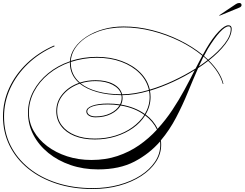

<svg xmlns="http://www.w3.org/2000/svg" viewBox="-105 -994 1634 1283"><path d="M1273 -668Q1315 -740 1355.5 -782.5Q1396 -825 1421 -825Q1443 -825 1443 -802Q1443 -755 1401 -699.5Q1359 -644 1290 -590Q1327 -554 1352.5 -514.5Q1378 -475 1388 -434L1384 -433Q1373 -473 1348 -512Q1323 -551 1286 -587Q1255 -563 1219 -539Q1185 -462 1150 -376.5Q1115 -291 1071.5 -208Q1028 -125 970 -56Q972 -42 972 -27Q972 35 936.5 88.5Q901 142 838.5 182.5Q776 223 693 246Q610 269 514 269Q383 269 273.5 233.5Q164 198 83.5 133Q3 68 -41 -21Q-85 -110 -85 -216Q-85 -316 -43 -407Q-1 -498 75.5 -571Q152 -644 257 -690L260 -685Q157 -640 81 -567Q5 -494 -36.5 -403.5Q-78 -313 -78 -214Q-78 -109 -34.5 -22Q9 65 88 129Q167 193 275.5 228Q384 263 514 263Q609 263 691 240.5Q773 218 834.5 178.5Q896 139 931 86.5Q966 34 966 -27Q966 -38 965 -49Q894 33 794 85.5Q694 138 550 138Q452 138 367 109Q282 80 218 28Q154 -24 118 -93Q82 -162 82 -241Q82 -318 118 -385.5Q154 -453 217 -504.5Q280 -556 362 -584Q365 -633 394.5 -675Q424 -717 473 -749Q522 -781 585.5 -799Q649 -817 721 -817Q816 -817 912.5 -792.5Q1009 -768 1096 -725Q1183 -682 1250 -627Q1262 -650 1273 -668ZM1284 -668Q1271 -646 1258 -620Q1272 -608 1286 -595Q1354 -648 1395.5 -701.5Q1437 -755 1437 -800Q1437 -818 1423 -818Q1400 -818 1364 -779Q1328 -740 1284 -668ZM542 -614Q634 -614 709 -586Q784 -558 833 -508.5Q882 -459 896 -395Q974 -418 1053 -455Q1132 -492 1202 -536Q1214 -559 1225 -580.5Q1236 -602 1247 -622Q1181 -677 1094.5 -719.5Q1008 -762 912 -786.5Q816 -811 721 -811Q625 -811 546.5 -781.5Q468 -752 420.5 -701Q373 -650 368 -587Q409 -600 452.5 -607Q496 -614 542 -614ZM1255 -616Q1247 -600 1239.5 -583.5Q1232 -567 1224 -550Q1255 -571 1282 -592Q1269 -604 1255 -616ZM534 -458Q605 -458 652.5 -432.5Q700 -407 711 -364H712Q752 -364 797.5 -371.5Q843 -379 890 -393Q876 -456 828 -504.5Q780 -553 706.5 -580.5Q633 -608 542 -608Q496 -608 452 -600.5Q408 -593 368 -580Q368 -578 368 -575Q368 -494 429 -442Q478 -458 534 -458ZM88 -241Q88 -175 120.5 -118Q153 -61 210.5 -17.5Q268 26 343.5 50.5Q419 75 506 75Q601 75 680 48.5Q759 22 824.5 -23.5Q890 -69 944 -128Q918 -183 865 -223Q835 -175 784.5 -139Q734 -103 668.5 -82.5Q603 -62 529 -62Q451 -62 393 -85.5Q335 -109 303 -152Q271 -195 271 -252Q271 -316 313 -366Q355 -416 423 -440Q362 -494 362 -574V-578Q282 -550 220 -499.5Q158 -449 123 -382.5Q88 -316 88 -241ZM901 -346Q901 -284 868 -229Q922 -189 948 -133Q1002 -192 1046.5 -259Q1091 -326 1128 -394.5Q1165 -463 1196 -525Q1128 -482 1050.5 -446.5Q973 -411 897 -388Q901 -368 901 -346ZM534 -452Q481 -452 434 -437Q478 -402 547.5 -383Q617 -364 705 -364Q694 -403 647.5 -427.5Q601 -452 534 -452ZM277 -252Q277 -197 308.5 -155.5Q340 -114 396.5 -91Q453 -68 529 -68Q602 -68 666.5 -88Q731 -108 780.5 -144Q830 -180 860 -226Q794 -274 701 -289Q681 -254 636.5 -232Q592 -210 534 -210Q506 -210 489 -221Q472 -232 472 -249Q472 -273 511.5 -287.5Q551 -302 616 -302Q658 -302 697 -296Q708 -317 708 -341Q708 -350 706 -358Q614 -359 543.5 -379Q473 -399 428 -435Q361 -412 319 -363.5Q277 -315 277 -252ZM714 -340Q714 -316 704 -295Q797 -279 863 -232Q895 -286 895 -346Q895 -367 891 -387Q844 -373 798.5 -365.5Q753 -358 712 -358Q714 -349 714 -340ZM478 -249Q478 -235 493.5 -225.5Q509 -216 534 -216Q589 -216 631.5 -236.5Q674 -257 694 -290Q657 -296 617 -296Q553 -296 515.5 -283.5Q478 -271 478 -249ZM1362 -889 1360 -892 1472 -967Q1483 -974 1493 -974Q1509 -974 1509 -960Q1509 -949 1494 -943Z"/></svg>

Font: Ballet 72pt
Style: Regular
Weight: 400
Designer: Maximiliano R. Sproviero
Foundry: Omnibus-Type
Version: Version 1.100; ttfautohint (v1.8.3)